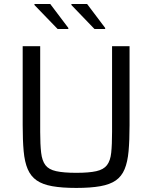

<svg xmlns="http://www.w3.org/2000/svg" viewBox="-20 -915 748 943"><path d="M354.7 8Q284.1 8 236.5 -0.5Q188.9 -9 160.1 -29Q131.2 -49 116.1 -84.3Q101 -119.5 96.2 -172.7Q91.4 -225.8 91.4 -300.5V-688H177.4V-267.3Q177.4 -204.5 182.1 -165Q186.7 -125.5 203.1 -103.9Q219.5 -82.3 255.9 -74.3Q292.2 -66.2 354.7 -66.2Q417.5 -66.2 453.1 -74.3Q488.8 -82.3 505.4 -103.9Q522.1 -125.5 526.2 -165Q530.4 -204.5 530.4 -267.3V-688H616.3V-300.5Q616.3 -225.8 611.5 -172.7Q606.7 -119.5 592.1 -84.3Q577.5 -49 549 -29Q520.4 -9 472.8 -0.5Q425.2 8 354.7 8ZM496.5 -772.6H444L330.7 -890.3V-895.5H407.7L496.5 -777.8ZM315.6 -772.6H263L149.2 -890.3V-895.5H226.7L315.6 -777.8Z"/></svg>

Font: Saira Thin
Style: Regular
Weight: 100
Designer: Hector Gatti with collaboration of the Omnibus-Type team
Foundry: Omnibus-Type
Version: Version 1.101